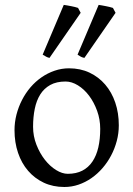

<svg xmlns="http://www.w3.org/2000/svg" viewBox="-20 -747 543 782"><path d="M388.2 -222.2Q388.2 -260.7 375.5 -295.7Q362.8 -330.6 342.8 -357.2Q322.8 -383.8 297.4 -399.4Q272 -415 247.1 -415Q210 -415 184.6 -400.9Q159.2 -386.7 143.8 -362.1Q128.4 -337.4 121.6 -303.7Q114.7 -270 114.7 -231Q114.7 -192.4 128.4 -157.5Q142.1 -122.6 162.8 -96.2Q183.6 -69.8 208.5 -54.4Q233.4 -39.1 255.9 -39.1Q290.5 -39.1 315.4 -52Q340.3 -64.9 356.4 -88.9Q372.6 -112.8 380.4 -146.5Q388.2 -180.2 388.2 -222.2ZM463.9 -236.8Q463.9 -204.1 455.6 -172.9Q447.3 -141.6 432.6 -113.8Q418 -85.9 397.5 -62.3Q377 -38.6 352.3 -21.5Q327.6 -4.4 299.8 5.1Q272 14.6 242.2 14.6Q195.8 14.6 158.4 -2.9Q121.1 -20.5 94.5 -51.3Q67.9 -82 53.5 -124.5Q39.1 -167 39.1 -216.8Q39.1 -249 47.1 -280.3Q55.2 -311.5 69.6 -339.6Q84 -367.7 104.2 -391.4Q124.5 -415 149.2 -432.1Q173.8 -449.2 202.4 -459Q231 -468.8 261.2 -468.8Q307.1 -468.8 344.5 -451.2Q381.8 -433.6 408.4 -402.6Q435.1 -371.6 449.5 -329.1Q463.9 -286.6 463.9 -236.8ZM181.6 -511.2Q173.3 -513.2 168.5 -515.9Q163.6 -518.6 153.8 -524.4L239.7 -727.1Q245.6 -726.1 253.7 -724.9Q261.7 -723.6 269.8 -721.9Q277.8 -720.2 285.4 -718.5Q293 -716.8 297.9 -714.8L308.6 -694.8ZM323.7 -511.2Q314.5 -513.2 309.6 -515.9Q304.7 -518.6 295.9 -524.4L381.8 -727.1Q387.7 -726.1 395.5 -724.9Q403.3 -723.6 411.4 -721.9Q419.4 -720.2 427 -718.5Q434.6 -716.8 439.9 -714.8L450.7 -694.8Z"/></svg>

Font: Gentium Unicode
Style: Regular
Weight: 400
Version: Version 1.009